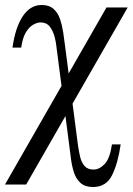

<svg xmlns="http://www.w3.org/2000/svg" viewBox="-28 -490 532 770"><path d="M399 -460H484L77 250H-8ZM421 89H456Q445 165 421.5 212.5Q398 260 345 260Q314 260 296 244.5Q278 229 269.5 204Q261 179 257 150Q253 121 250 95L198 -305Q197 -318 191.5 -340.5Q186 -363 173 -381.5Q160 -400 134 -400Q122 -400 106 -391.5Q90 -383 76.5 -361.5Q63 -340 57 -299H22Q34 -382 64 -426Q94 -470 139 -470Q169 -470 186.5 -454.5Q204 -439 212.5 -414Q221 -389 225.5 -360Q230 -331 233 -305L285 95Q288 115 293 137.5Q298 160 310.5 175Q323 190 347 190Q371 190 392 167.5Q413 145 421 89Z"/></svg>

Font: Brygada 1918
Style: Italic
Weight: 400
Italic angle: -8°
Designer: Mateusz Machalski | Borys Kosmynka | Przemek Hoffer
Foundry: NIEPODLEGLA 2018
Version: Version 3.006